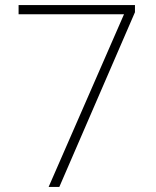

<svg xmlns="http://www.w3.org/2000/svg" viewBox="-20 -734 612 754"><path d="M171 0H213L510 -686V-714H53V-678H467Z"/></svg>

Font: Noto Sans Sinhala UI ExtraLight
Style: Regular
Weight: 200
Designer: Jelle Bosma - Monotype Design Team
Foundry: Monotype Imaging Inc.
Version: Version 2.006